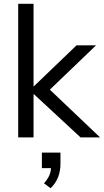

<svg xmlns="http://www.w3.org/2000/svg" viewBox="-20 -725 548 1013"><path d="M76 0V-705H157V-270H159L384 -486H487L243 -252L508 0H405L159 -228H157V0ZM247 268 212 242Q231 221 239.5 202Q248 183 249 162H201V80H299V140Q299 177 286.5 209.5Q274 242 247 268Z"/></svg>

Font: Nunito Sans
Style: Regular
Weight: 400
Designer: Vernon Adams
Foundry: Vernon Adams
Version: Version 3.101; ttfautohint (v1.8.4.7-5d5b);gftools[0.9.27]